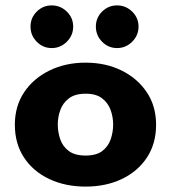

<svg xmlns="http://www.w3.org/2000/svg" viewBox="-20 -682 633 711"><path d="M297 9Q222 9 162.5 -19Q103 -47 69 -98.5Q35 -150 35 -220Q35 -289 69.5 -340.5Q104 -392 163.5 -421Q223 -450 297 -450Q371 -450 430 -421Q489 -392 523.5 -340.5Q558 -289 558 -220Q558 -150 524 -98.5Q490 -47 431 -19Q372 9 297 9ZM297 -106Q337 -106 359 -123Q381 -140 390 -166.5Q399 -193 399 -221Q399 -249 389.5 -275Q380 -301 358 -318Q336 -335 297 -335Q258 -335 235.5 -318Q213 -301 203.5 -275Q194 -249 194 -221Q194 -193 203 -166.5Q212 -140 234.5 -123Q257 -106 297 -106ZM413.5 -504Q381 -504 358 -527.5Q335 -551 335 -583.5Q335 -616 358 -639Q381 -662 413.5 -662Q446 -662 469.5 -639Q493 -616 493 -583.5Q493 -551 469.5 -527.5Q446 -504 413.5 -504ZM171.5 -504Q139 -504 116 -527.5Q93 -551 93 -583.5Q93 -616 116 -639Q139 -662 171.5 -662Q204 -662 227.5 -639Q251 -616 251 -583.5Q251 -551 227.5 -527.5Q204 -504 171.5 -504Z"/></svg>

Font: Teachers
Style: Regular
Weight: 400
Designer: Alfredo Marco Pradil, Chank Diesel
Version: Version 1.001